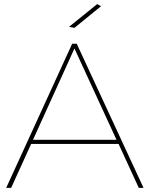

<svg xmlns="http://www.w3.org/2000/svg" viewBox="-20 -911 726 931"><path d="M470 -881 341 -776 315 -781 451 -891ZM653 0 555 -213H131L34 0H10L330 -699H352L676 0ZM140 -233H545L341 -676Z"/></svg>

Font: Montserrat arm Thin
Style: Regular
Weight: 250
Designer: Julieta Ulanovsky
Foundry: Julieta Ulanovsky
Version: Version 6.000;PS 006.000;hotconv 1.0.88;makeotf.lib2.5.64775